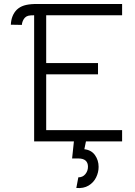

<svg xmlns="http://www.w3.org/2000/svg" viewBox="-20 -704 674 956"><path d="M210 -628V-390H468V-334H210V-56H588V0H408L400 39Q435 43 453 68.5Q471 94 471 127Q471 154 458.5 179.5Q446 205 421 220Q396 235 360 232L370 179Q392 179 405 163Q418 147 418 126Q418 106 406 95.5Q394 85 370 85H339L348 0H150V-628Q130 -628 120.5 -625.5Q111 -623 104 -616Q98 -610 93.5 -599.5Q89 -589 89 -580L34 -581Q36 -628 64 -656Q79 -670 99.5 -676.5Q120 -683 151 -684H588V-628Z"/></svg>

Font: Bellota
Style: Regular
Weight: 400
Designer: Kemie Guaida
Foundry: Kemie Guaida
Version: Version 4.001